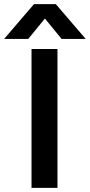

<svg xmlns="http://www.w3.org/2000/svg" viewBox="-75 -912 436 932"><path d="M62 -723H-55L90 -892H196L341 -723H224L143 -822ZM204 0H78V-674H204Z"/></svg>

Font: Hind Kochi SemiBold
Style: Regular
Weight: 600
Designer: Dhruvi Tolia
Foundry: Indian Type Foundry
Version: Version 0.702;PS 1.0;hotconv 1.0.81;makeotf.lib2.5.63406